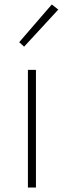

<svg xmlns="http://www.w3.org/2000/svg" viewBox="-20 -840 285 860"><path d="M105 0H141V-527H105ZM88 -631 241 -797 212 -820 66 -651Z"/></svg>

Font: Harano Aji Gothic KR ExtraLight
Style: Regular
Weight: 250
Foundry: Masamichi Hosoda
Version: HaranoAjiGothicKR-ExtraLight version 20220220;ttx 4.29.1